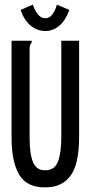

<svg xmlns="http://www.w3.org/2000/svg" viewBox="-20 -799 390 830"><path d="M176 11Q97 12 63.5 -43Q30 -98 30 -204V-623H117V-615Q111 -609 109.5 -602Q108 -595 108 -578V-203Q108 -133 123 -97.5Q138 -62 176 -63Q216 -63 230.5 -100.5Q245 -138 245 -206V-623H322V-207Q322 -90 285 -39.5Q248 11 176 11ZM226 -779 280 -756Q263 -710 236 -687.5Q209 -665 176 -665Q142 -665 113.5 -687.5Q85 -710 69 -756L122 -779Q142 -720 176 -720Q193 -720 205.5 -735.5Q218 -751 226 -779Z"/></svg>

Font: Inconsolata ExtraCondensed SemiBold
Style: Regular
Weight: 600
Width: 2
Monospace: yes
Designer: Raph Levien, Cyreal, Brenton Simpson
Foundry: Raph Levien, Cyreal, Google
Version: Version 3.001; ttfautohint (v1.8.2.53-6de2)